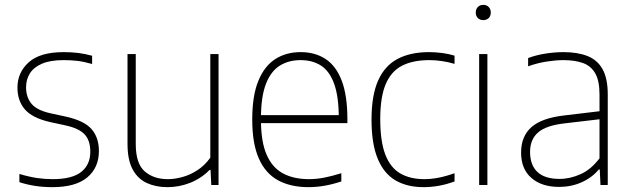

<svg xmlns="http://www.w3.org/2000/svg" viewBox="-20 -763 2605 792"><path d="M196 9Q159 9 125.8 4Q92.5 -1 60 -11.5V-45.5Q100 -33.5 132.2 -28.8Q164.5 -24 197.5 -24Q277.5 -24 315 -53.8Q352.5 -83.5 352.5 -137Q352.5 -184 328.8 -209Q305 -234 249 -246L184.5 -260Q112 -277 82 -312.5Q52 -348 52 -401.5Q52 -464.5 98.8 -506.2Q145.5 -548 242.5 -548Q274.5 -548 303 -544.5Q331.5 -541 360 -533V-499Q327 -508.5 300 -511.8Q273 -515 242.5 -515Q187 -515 153 -500.2Q119 -485.5 103.2 -460.2Q87.5 -435 87.5 -403Q87.5 -362.5 109.5 -335.5Q131.5 -308.5 187 -296L251.5 -282Q328 -265 358 -230Q388 -195 388 -140Q388 -71.5 340 -31.2Q292 9 196 9Z M671 9Q623 9 585.8 -8Q548.5 -25 527.2 -64.2Q506 -103.5 506 -169.5V-540H540V-169Q540 -88 577 -56Q614 -24 672 -24Q700.5 -24 732.5 -32.8Q764.5 -41.5 794.5 -61Q824.5 -80.5 847.5 -112.5V-540H881.5V0H851.5L848.5 -62H844.5Q809.5 -26.5 764.2 -8.8Q719 9 671 9Z M1252.5 9Q1179 9 1127 -19.2Q1075 -47.5 1047.8 -109Q1020.5 -170.5 1020.5 -270Q1020.5 -368.5 1045.8 -429.8Q1071 -491 1115.8 -519.5Q1160.5 -548 1220 -548Q1280 -548 1323.2 -519.5Q1366.5 -491 1389.8 -429.8Q1413 -368.5 1413 -270V-255H1037V-288H1391L1377.5 -275Q1377.5 -363.5 1358.8 -416.2Q1340 -469 1304.8 -492Q1269.5 -515 1220 -515Q1170.5 -515 1133.8 -492Q1097 -469 1076.8 -416.5Q1056.5 -364 1056.5 -275V-267.5Q1056.5 -178.5 1079.8 -125Q1103 -71.5 1147.2 -47.8Q1191.5 -24 1254.5 -24Q1285 -24 1317.2 -30.2Q1349.5 -36.5 1388 -48.5V-14.5Q1351.5 -2.5 1318.5 3.2Q1285.5 9 1252.5 9Z M1727.5 9Q1659 9 1611 -19.2Q1563 -47.5 1537.8 -109Q1512.5 -170.5 1512.5 -270Q1512.5 -369.5 1539.8 -430.8Q1567 -492 1620 -520Q1673 -548 1750 -548Q1775.5 -548 1803 -544.5Q1830.5 -541 1855 -533.5V-499.5Q1828.5 -507.5 1802 -511.2Q1775.5 -515 1751 -515Q1683.5 -515 1638.5 -492Q1593.5 -469 1571 -415.8Q1548.5 -362.5 1548.5 -272Q1548.5 -180.5 1569.2 -126Q1590 -71.5 1630.8 -47.8Q1671.5 -24 1731 -24Q1757.5 -24 1788 -29.8Q1818.5 -35.5 1855 -48.5V-14.5Q1822.5 -2.5 1790.8 3.2Q1759 9 1727.5 9Z M1956.5 0V-540H1990.5V0ZM1973.5 -680Q1960 -680 1951.2 -688.5Q1942.5 -697 1942.5 -711Q1942.5 -725.5 1951.2 -734.2Q1960 -743 1973.5 -743Q1987 -743 1995.8 -734.2Q2004.5 -725.5 2004.5 -711Q2004.5 -697 1995.8 -688.5Q1987 -680 1973.5 -680Z M2286.5 8Q2214.5 8 2172 -29Q2129.5 -66 2129.5 -133.5Q2129.5 -201 2172.5 -238.8Q2215.5 -276.5 2309 -287L2472.5 -306.5L2474 -273.5L2308 -254Q2233 -245.5 2199.8 -216.8Q2166.5 -188 2166.5 -136.5Q2166.5 -82 2197 -53.5Q2227.5 -25 2288 -25Q2332 -25 2375.5 -44.8Q2419 -64.5 2453 -110V-373Q2453 -429.5 2435.5 -460.2Q2418 -491 2384.8 -503Q2351.5 -515 2304 -515Q2273.5 -515 2235.8 -509.2Q2198 -503.5 2158.5 -489.5V-523.5Q2190 -535.5 2229.2 -541.8Q2268.5 -548 2304 -548Q2362 -548 2403 -532Q2444 -516 2465.5 -477.8Q2487 -439.5 2487 -373V0H2457L2454 -64H2450Q2422.5 -30.5 2379.5 -11.2Q2336.5 8 2286.5 8Z"/></svg>

Font: Encode Sans Condensed Thin Thin
Style: Regular
Weight: 250
Version: Version 3.002